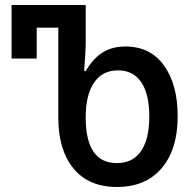

<svg xmlns="http://www.w3.org/2000/svg" viewBox="-20 -734 775 764"><path d="M212 -266V-624H126V-501H26V-714H321V-558Q321 -535 315 -451H321Q350 -501 388 -525Q426 -549 479 -549Q578 -549 632.5 -473.5Q687 -398 687 -271Q687 -140 623.5 -65Q560 10 445 10Q333 10 272.5 -63.5Q212 -137 212 -266ZM574 -270Q574 -360 542 -407Q510 -454 450 -454Q387 -454 354 -405Q321 -356 321 -267Q321 -85 445 -85Q508 -85 541 -132.5Q574 -180 574 -270Z"/></svg>

Font: Noto Sans Georgian Medium Narrow
Style: Regular
Weight: 500
Width: 4
Designer: Monotype Design team
Foundry: Monotype Imaging Inc.
Version: Version 1.000